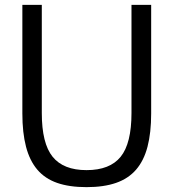

<svg xmlns="http://www.w3.org/2000/svg" viewBox="-20 -760 713 790"><path d="M336 10Q265 10 215 -7.5Q165 -25 133.5 -62Q102 -99 87 -156.5Q72 -214 72 -293V-740H152V-295Q152 -170 196.5 -115Q241 -60 336 -60Q432 -60 476.5 -115Q521 -170 521 -295V-740H602V-293Q602 -214 587 -156.5Q572 -99 540 -62Q508 -25 457.5 -7.5Q407 10 336 10Z"/></svg>

Font: Encode Sans Condensed
Style: Regular
Weight: 400
Designer: Pablo Impallari, Andres Torresi
Foundry: Pablo Impallari, Andres Torresi
Version: Version 1.000; ttfautohint (v1.00) -l 8 -r 50 -G 200 -x 14 -